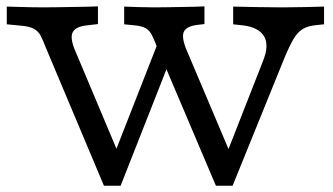

<svg xmlns="http://www.w3.org/2000/svg" viewBox="-20 -592 1062 612"><path d="M668.2 0 481.1 -440.5Q471.4 -465.9 464.1 -480.3Q456.8 -494.6 444.8 -501.8Q432.8 -509 407.5 -511.4L375.8 -514.5V-571Q392.5 -570.2 420.8 -569.4Q449.2 -568.5 472.5 -568.5H471.2H467Q486.8 -568.5 510.2 -568.9Q533.7 -569.3 557 -569.7Q580.3 -570.1 600 -570.5Q619.6 -570.9 631.7 -571.7V-515.3L609.1 -512.7Q576.9 -508.8 567.2 -492.9Q557.4 -477 572.6 -437.6L712.8 -106.5L704 -105.8L817.8 -396.2Q839 -447.8 821.4 -476.7Q803.8 -505.6 753 -511.3L723.2 -514.5V-571Q759.5 -570.2 799.8 -569.4Q840.1 -568.5 879.6 -568.5Q914.4 -568.5 948.7 -569.4Q983 -570.2 1012.9 -571V-514.5L989.5 -512.1Q961.3 -509.7 944.6 -499.3Q928 -488.8 915 -466.7Q902 -444.5 885.7 -405L721.4 0ZM311.3 0 126.6 -438.9Q117.4 -463.1 109.9 -477.6Q102.4 -492.1 88.3 -500.1Q74.2 -508.1 43.8 -510.5L1.6 -514.5V-571Q13.9 -570.9 34.2 -570.1Q54.4 -569.4 76.9 -569Q99.4 -568.5 118 -568.5H115.4H111.4Q132.5 -568.5 157.2 -568.9Q182 -569.3 206.9 -569.7Q231.8 -570.1 253.8 -570.5Q275.9 -570.9 292.2 -571.7V-515.3L258.5 -511.3Q223 -508 212.7 -490.9Q202.3 -473.8 217.5 -435.5L363.2 -89.4L338.8 -86.4L494.6 -484.3L528.4 -416.3L364.5 0Z"/></svg>

Font: Playfair 5pt SemiExpanded Light
Style: Regular
Weight: 300
Width: 6
Designer: Claus Eggers Sørensen
Foundry: Claus Eggers Sørensen
Version: Version 2.203